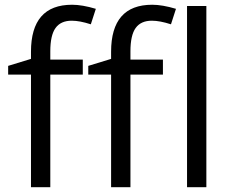

<svg xmlns="http://www.w3.org/2000/svg" viewBox="-20 -785 972 805"><path d="M663.1 -472.2H526.9V0H445.8V-472.2H350.1V-508.8L445.8 -538.1V-567.9Q445.8 -765.1 618.2 -765.1Q660.6 -765.1 717.8 -748L696.8 -683.1Q649.9 -698.2 616.7 -698.2Q570.8 -698.2 548.8 -667.7Q526.9 -637.2 526.9 -569.8V-535.2H663.1ZM327.1 -472.2H190.9V0H109.9V-472.2H14.2V-508.8L109.9 -538.1V-567.9Q109.9 -765.1 282.2 -765.1Q324.7 -765.1 381.8 -748L360.8 -683.1Q314 -698.2 280.8 -698.2Q234.9 -698.2 212.9 -667.7Q190.9 -637.2 190.9 -569.8V-535.2H327.1ZM845.2 0H764.2V-759.8H845.2Z"/></svg>

Font: Samim FD
Style: FD
Weight: 400
Foundry: DejaVu fonts team - Redesigned by Saber Rastikerdar
Version: Version 4.0.5